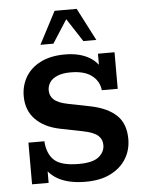

<svg xmlns="http://www.w3.org/2000/svg" viewBox="-56 -846 677 900"><g transform="rotate(-5 282.5 -395.5)"><path d="M311 10Q238 10 189.5 -13.5Q141 -37 117 -85L137 -76V0H59V-196H134Q138 -136 171 -106Q204 -76 286 -76Q352 -76 380 -99Q408 -122 408 -154Q408 -182 388 -199.5Q368 -217 318 -227L213 -248Q139 -263 97.5 -305.5Q56 -348 56 -415Q56 -464 79.5 -504.5Q103 -545 150 -569Q197 -593 265 -593Q329 -593 373.5 -569.5Q418 -546 440 -498H420V-583H498V-411H423Q419 -453 384.5 -480Q350 -507 285 -507Q246 -507 221.5 -496.5Q197 -486 186 -469Q175 -452 175 -432Q175 -405 194.5 -387.5Q214 -370 260 -361L365 -340Q443 -324 485 -284.5Q527 -245 527 -172Q527 -121 502 -80Q477 -39 429 -14.5Q381 10 311 10ZM155 -648 235 -801H339L418 -648H357L286 -757L216 -648Z"/></g></svg>

Font: Rokkitt SemiBold SemiBold
Style: Regular
Weight: 600
Version: Version 3.103